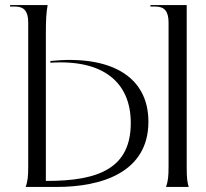

<svg xmlns="http://www.w3.org/2000/svg" viewBox="-20 -742 819 762"><path d="M82 0H204C384 0 569 -58 569 -259C569 -443 413 -524 180 -500V-493C390 -507 499 -415 499 -254C499 -77 376 -23 162 -24V-608C162 -668 164 -692 169 -722H20V-716H40C76 -716 92 -697 92 -652V-84C92 -40 90 -24 82 0ZM577 -716H597C633 -716 649 -697 649 -652V-84C649 -40 647 -24 639 0H729C723 -20 721 -36 721 -76V-722H577Z"/></svg>

Font: Sinistre
Style: Regular
Weight: 400
Designer: Jules Durand
Foundry: Collletttivo
Version: Version 69.420;Glyphs 3.2 (3217)